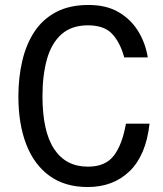

<svg xmlns="http://www.w3.org/2000/svg" viewBox="-20 -735 658 773"><path d="M575 -504H480Q465 -561 433 -597Q401 -633 334 -633Q268 -633 227.5 -597Q187 -561 169 -496.5Q151 -432 151 -348Q151 -206 198 -135Q245 -64 334 -64Q404 -64 438 -108Q472 -152 487 -237H582Q568 -110 502 -46Q436 18 333 18Q242 18 180 -26.5Q118 -71 86 -153Q54 -235 54 -347Q54 -422 69.5 -489Q85 -556 118 -606.5Q151 -657 205 -686Q259 -715 337 -715Q407 -715 456 -687Q505 -659 535 -611.5Q565 -564 575 -504Z"/></svg>

Font: Fragment Mono SC
Style: Regular
Weight: 400
Monospace: yes
Designer: Wei Huang based on Nimbus Sans by URW Studio, based on Helvetica by Max Miedinger.
Foundry: Wei Huang
Version: Version 1.012; ttfautohint (v1.8.4.7-5d5b)